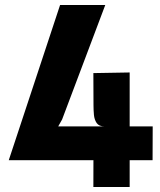

<svg xmlns="http://www.w3.org/2000/svg" viewBox="-20 -747 640 767"><path d="M15 -107 220 -727H400.5L228 -269.5L212.5 -242H590L589.5 -107ZM353 0 353.5 -205 398 -242Q375.5 -242 366.2 -255.5Q357 -269 355.2 -288.5Q353.5 -308 353.5 -326L353 -455L498 -457.5V0Z"/></svg>

Font: Spline Sans Mono
Style: Regular
Weight: 400
Monospace: yes
Designer: Eben Sorkin, Mirko Velimirovic
Foundry: Sorkin Type
Version: Version 1.004